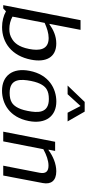

<svg xmlns="http://www.w3.org/2000/svg" viewBox="501 -1347 858 1900"><g transform="rotate(90 930.0 -397.0)"><path d="M570.5 -275.5C599.5 -421.5 548.5 -525 410 -525C335 -525 273 -495 220.5 -457.5H216L275.5 -765H179.5L31 0H63L92 -27C136.5 -2 191.5 11.5 248.5 11.5C402.5 11.5 533.5 -84.5 570.5 -275.5ZM144.5 -91.5 206.5 -410C257.5 -433 309 -449.5 356.5 -449.5C474.5 -449.5 484 -355 464.5 -256C443.5 -147.5 399.5 -108 366.5 -88C334 -67.5 305 -60.5 267.5 -60.5C222 -60.5 182.5 -71 144.5 -91.5Z M877 12C1004.5 12 1140.5 -61 1177.5 -252C1211 -423.5 1126.5 -525.5 985 -525.5C858.5 -525.5 718 -453 681 -260.5C647.5 -90 732.5 12 877 12ZM781 -274.5C801 -376.5 837 -413.5 862.5 -429C887.5 -444.5 918 -451.5 959.5 -451.5C1103 -451.5 1097.5 -341.5 1077.5 -241C1058 -138.5 1020.5 -101 995.5 -85.5C971.5 -70.5 940 -63.5 899 -63.5C756 -63.5 761.5 -173 781 -274.5ZM826.5 -637H912.5L1029 -765L1095.5 -637H1181.5L1084.5 -806H988.5Z M1717 0 1791.5 -392C1807 -474.5 1767 -525 1675 -525C1602.5 -525 1527 -494 1466 -448.5H1461L1473.5 -513.5H1383L1283 0H1379L1456.5 -397C1513 -427.5 1568.5 -448 1619 -448C1671.5 -448 1702.5 -425.5 1689.5 -359.5L1619.5 0Z"/></g></svg>

Font: Monaspace Argon
Style: Italic
Weight: 400
Italic angle: -11°
Designer: Riley Cran & the Lettermatic Team
Foundry: Lettermatic
Version: Version 1.101 (Monaspace Argon)